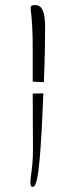

<svg xmlns="http://www.w3.org/2000/svg" viewBox="-20 -646 259 757"><path d="M153 -322 109 -324V-444Q109 -507 107 -541Q105 -575 103 -591Q101 -607 101 -616Q101 -623 107 -624.5Q113 -626 118 -626Q138 -626 146 -610Q154 -594 156 -574Q158 -554 158 -540Q158 -514 157 -454.5Q156 -395 153 -322ZM109 91Q100 91 100 76Q100 61 102.5 44.5Q105 28 107.5 3Q110 -22 110 -62Q110 -98 109.5 -150.5Q109 -203 109 -277L151 -278Q148 -205 144.5 -138.5Q141 -72 136.5 -20Q132 32 125.5 61.5Q119 91 109 91Z"/></svg>

Font: Bilbo
Style: Regular
Weight: 400
Designer: Robert E. Leuschke
Foundry: Robert E. Leuschke
Version: Version 1.100